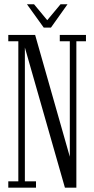

<svg xmlns="http://www.w3.org/2000/svg" viewBox="-20 -860 432 880"><path d="M18 0V-29H64V-671H18V-700H141L303 -131H300V-671H254V-700H374V-671H330V0H277.5L90.5 -654.5H94V-29H145V0ZM180.5 -733.5 103.5 -840.5H136L196.5 -767.5L257.5 -840.5H289.5L213.5 -733.5Z"/></svg>

Font: Imbue 24pt Light
Style: Regular
Weight: 300
Designer: Tyler Finck
Foundry: Etcetera Type Company
Version: Version 1.102